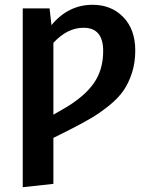

<svg xmlns="http://www.w3.org/2000/svg" viewBox="-20 -564 629 802"><path d="M367 -544Q445 -544 495 -492.5Q545 -441 545 -353Q545 -302 531 -259Q517 -216 495 -184.5Q473 -153 435 -122.5Q397 -92 360.5 -70.5Q324 -49 271 -22L203 12V204L75 218V-529H187L195 -459Q265 -544 367 -544ZM250 -112Q332 -160 371.5 -216Q411 -272 411 -351Q411 -448 329 -448Q261 -448 203 -385V-85Z"/></svg>

Font: FiraGO Medium
Style: Regular
Weight: 500
Designer: bBox Type
Foundry: bBox Type GmbH
Version: Version 1.001;PS 001.001;hotconv 1.0.88;makeotf.lib2.5.64775